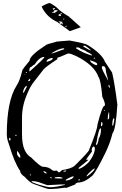

<svg xmlns="http://www.w3.org/2000/svg" viewBox="-20 -1213 817 1282"><path d="M444.3 -942.4Q546.9 -923.8 564.5 -913.1Q662.1 -852.5 680.7 -800.8L728.5 -728.5Q745.1 -659.2 763.7 -514.6Q752.9 -345.7 731.4 -323.2Q715.8 -260.7 687.5 -200.2Q623 -67.4 596.7 -40Q544.9 5.9 501 5.9Q482.4 10.7 482.4 18.6L421.9 42L414.1 40Q355.5 48.8 323.2 48.8H305.7Q293.9 48.8 202.1 14.6Q179.7 5.9 143.6 -33.2Q114.3 -52.7 114.3 -72.3Q77.1 -125 41 -245.1Q27.3 -284.2 27.3 -293L25.4 -315.4Q25.4 -538.1 90.8 -641.6Q112.3 -671.9 129.9 -746.1Q137.7 -759.8 177.7 -807.6Q177.7 -841.8 284.2 -910.2Q284.2 -916 360.4 -935.5ZM537.1 -908.2V-901.4Q577.1 -877 585.9 -877V-878.9Q553.7 -908.2 542 -908.2ZM487.3 -892.6V-890.6Q534.2 -858.4 594.7 -841.8V-844.7Q585 -857.4 558.6 -867.2Q558.6 -873 517.6 -887.7Q509.8 -896.5 497.1 -896.5H490.2ZM325.2 -855.5Q331.1 -855.5 391.6 -878.9L408.2 -883.8V-890.6H407.2Q376 -890.6 325.2 -858.4ZM127 -427.7V-313.5Q127 -196.3 188.5 -161.1Q249 -99.6 266.6 -99.6Q306.6 -99.6 332 -74.2L343.8 -72.3L359.4 -74.2L371.1 -62.5H373Q380.9 -62.5 393.6 -77.1Q457 -86.9 478.5 -106.4Q574.2 -201.2 574.2 -210.9Q630.9 -349.6 630.9 -381.8Q663.1 -507.8 678.7 -507.8H680.7V-514.6Q680.7 -530.3 663.1 -566.4Q653.3 -677.7 637.7 -699.2Q609.4 -778.3 490.2 -837.9Q452.1 -855.5 441.4 -855.5H432.6Q375 -829.1 366.2 -829.1Q362.3 -829.1 362.3 -817.4Q283.2 -765.6 270.5 -749L205.1 -665Q181.6 -635.7 162.1 -586.9Q127 -508.8 127 -427.7ZM175.8 -739.3V-737.3H179.7Q277.3 -824.2 277.3 -833H275.4Q244.1 -833 210 -781.2Q204.1 -781.2 189.5 -766.6Q175.8 -766.6 175.8 -739.3ZM605.5 -824.2V-822.3H615.2V-824.2L610.4 -829.1ZM291 -801.8V-800.8H293.9Q332 -809.6 332 -824.2L330.1 -826.2H326.2Q291 -818.4 291 -801.8ZM581.1 -810.5Q581.1 -794.9 619.1 -778.3H624Q628.9 -778.3 628.9 -785.2Q628.9 -796.9 581.1 -810.5ZM660.2 -766.6V-760.7Q660.2 -749 701.2 -675.8H702.1V-677.7L687.5 -733.4Q687.5 -771.5 668 -771.5H665ZM152.3 -728.5V-726.6H159.2V-732.4H155.3ZM145.5 -716.8V-711.9L148.4 -714.8V-716.8ZM168.9 -677.7V-671.9H172.9V-670.9Q181.6 -670.9 181.6 -685.5V-687.5H179.7ZM706.1 -646.5 704.1 -644.5V-643.6L708 -627.9H712.9V-639.6ZM134.8 -603.5V-595.7L138.7 -591.8Q138.7 -596.7 157.2 -629.9L159.2 -639.6H155.3Q139.6 -627 134.8 -603.5ZM673.8 -477.5V-472.7H676.8L680.7 -475.6V-477.5ZM706.1 -463.9Q699.2 -442.4 699.2 -418V-416H701.2Q709 -418.9 709 -429.7V-455.1L708 -463.9ZM729.5 -379.9V-375H735.4Q743.2 -403.3 743.2 -418V-422.9H740.2Q731.4 -422.9 729.5 -379.9ZM654.3 -379.9V-371.1H660.2L665 -384.8L661.1 -398.4H660.2Q654.3 -398.4 654.3 -379.9ZM622.1 -245.1Q632.8 -245.1 639.6 -288.1Q654.3 -312.5 654.3 -349.6V-352.5L651.4 -356.4Q639.6 -356.4 624 -260.7L622.1 -258.8L620.1 -245.1ZM82 -309.6V-308.6L85.9 -304.7H86.9L90.8 -308.6V-309.6L86.9 -313.5H85.9ZM41 -288.1V-277.3L44.9 -274.4H47.9L49.8 -282.2V-289.1L45.9 -293ZM591.8 -212.9 594.7 -202.1Q555.7 -152.3 555.7 -145.5H564.5L565.4 -147.5H567.4L569.3 -145.5V-144.5L505.9 -92.8L503.9 -87.9H505.9L507.8 -85.9H509.8Q540 -96.7 574.2 -131.8Q606.4 -173.8 612.3 -209L613.3 -213.9V-222.7Q613.3 -231.4 606.4 -234.4H603.5Q596.7 -234.4 591.8 -212.9ZM93.8 -204.1V-190.4Q93.8 -172.9 111.3 -161.1H116.2V-165Q115.2 -183.6 95.7 -204.1ZM558.6 -40V-35.2H560.5Q612.3 -71.3 612.3 -87.9H608.4Q578.1 -65.4 558.6 -40ZM403.3 -69.3V-67.4H417L421.9 -72.3V-74.2H417Q404.3 -74.2 403.3 -69.3ZM270.5 -70.3Q270.5 -59.6 291 -53.7V-55.7Q291 -66.4 271.5 -70.3ZM179.7 -49.8V-44.9L182.6 -42H186.5V-44.9L181.6 -49.8ZM418.9 -12.7V-7.8H427.7Q471.7 -18.6 471.7 -35.2H468.8Q456.1 -35.2 418.9 -12.7ZM345.7 -28.3V-22.5L366.2 -21.5H396.5V-24.4Q396.5 -28.3 377.9 -31.2H366.2ZM312.5 -26.4 326.2 -21.5V-24.4Q325.2 -29.3 316.4 -29.3ZM503.9 -12.7V-7.8H509.8L514.6 -12.7L510.7 -15.6H507.8ZM191.4 -3.9V-1Q191.4 4.9 237.3 19.5Q296.9 37.1 314.5 37.1Q351.6 37.1 414.1 21.5V18.6H387.7L295.9 23.4L237.3 2.9Q213.9 -3.9 191.4 -3.9ZM370.1 -1069.3V-1068.4Q376 -1066.4 387.7 -1057.6Q383.8 -1058.6 377 -1060.5L381.8 -1051.8L367.2 -1062.5L366.2 -1064.5Q291 -1097.7 257.8 -1168.9Q278.3 -1183.6 311.5 -1193.4Q349.6 -1173.8 367.7 -1154.3Q385.7 -1134.8 438.5 -1103.5Q442.4 -1103.5 447.3 -1092.8Q447.3 -1094.7 446.3 -1096.7L519.5 -1031.2L446.3 -1004.9L430.7 -1016.6L382.8 -1050.8L397.5 -1065.4L396.5 -1067.4L382.8 -1069.3ZM345.7 -1140.6 323.2 -1126Q342.8 -1130.9 343.8 -1126Q351.6 -1132.8 364.3 -1139.6L365.2 -1140.6V-1142.6L360.4 -1144.5L345.7 -1145.5L338.9 -1146.5V-1147.5L347.7 -1155.3L346.7 -1158.2H343.8Q320.3 -1159.2 345.7 -1140.6ZM372.1 -1108.4 373 -1107.4 376 -1106.4Q390.6 -1105.5 387.7 -1115.2L381.8 -1118.2H377Q369.1 -1117.2 372.1 -1108.4ZM390.6 -1057.6 391.6 -1052.7 396.5 -1049.8 400.4 -1053.7 399.4 -1055.7 393.6 -1060.5ZM419.9 -1041 416 -1031.2H418.9L425.8 -1038.1L423.8 -1041ZM383.8 -1123 384.8 -1120.1 389.6 -1119.1Q391.6 -1120.1 391.6 -1126L387.7 -1127ZM402.3 -1085.9V-1083H406.2L409.2 -1085V-1088.9H405.3Z"/></svg>

Font: Love Ya Like A Sister
Style: Regular
Weight: 400
Designer: Kimberly Geswein
Foundry: Kimberly Geswein
Version: Version 1.002 2007